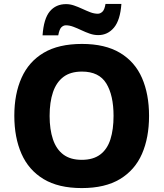

<svg xmlns="http://www.w3.org/2000/svg" viewBox="-20 -949 834 979"><path d="M397 10Q278 10 202 -36Q126 -82 89.5 -165Q53 -248 53 -359Q53 -470 90 -552.5Q127 -635 203 -680Q279 -725 398 -725Q516 -725 592 -679.5Q668 -634 704 -551.5Q740 -469 740 -358Q740 -247 704 -164.5Q668 -82 592 -36Q516 10 397 10ZM397 -134Q455 -134 491 -161Q527 -188 543 -238.5Q559 -289 559 -358Q559 -463 522 -523.5Q485 -584 398 -584Q339 -584 303 -556.5Q267 -529 250 -478.5Q233 -428 233 -358Q233 -289 250 -238.5Q267 -188 303 -161Q339 -134 397 -134ZM197 -769Q203 -854 234 -891Q265 -928 317 -928Q337 -928 357.5 -921Q378 -914 399.5 -904Q421 -894 440.5 -886.5Q460 -879 479 -879Q491 -879 502 -889Q513 -899 518 -929H599Q593 -846 561 -808Q529 -770 481 -770Q459 -770 437.5 -777.5Q416 -785 395 -795Q374 -805 354 -812.5Q334 -820 316 -820Q304 -820 293.5 -810.5Q283 -801 277 -769Z"/></svg>

Font: Noto Sans Symbols ExtraBold
Style: Regular
Weight: 800
Version: Version 2.002